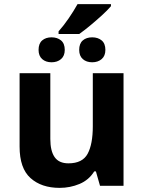

<svg xmlns="http://www.w3.org/2000/svg" viewBox="-20 -901 697 931"><path d="M579 -546V0H465L445 -70H437Q411 -28 365.5 -9Q320 10 269 10Q181 10 128 -37.5Q75 -85 75 -190V-546H224V-227Q224 -169 245 -139Q266 -109 312 -109Q380 -109 405 -155.5Q430 -202 430 -289V-546ZM264 -736V-749Q289 -777 313 -812Q337 -847 356 -881H518V-871Q501 -851 473.5 -826Q446 -801 417 -777Q388 -753 364 -736ZM230 -599Q202 -599 184.5 -614.5Q167 -630 167 -659Q167 -690 184.5 -705Q202 -720 230 -720Q258 -720 276 -705Q294 -690 294 -659Q294 -630 276 -614.5Q258 -599 230 -599ZM427 -599Q399 -599 381.5 -614.5Q364 -630 364 -659Q364 -690 381.5 -705Q399 -720 427 -720Q455 -720 473 -705Q491 -690 491 -659Q491 -630 473 -614.5Q455 -599 427 -599Z"/></svg>

Font: Noto Sans IKEA
Style: Bold
Weight: 600
Designer: Monotype Design Team
Foundry: Monotype Imaging Inc.
Version: Version 2.001